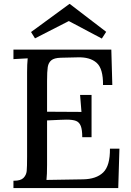

<svg xmlns="http://www.w3.org/2000/svg" viewBox="-20 -951 662 971"><path d="M48 0ZM578 0H48V-37H51Q85 -37 99 -51.5Q113 -66 115 -86Q117 -106 117 -158V-586Q117 -626 120 -656L48 -652V-700H543L548 -521H501Q502 -604 468.5 -633.5Q435 -663 373 -661L287 -659Q254 -658 239.5 -646Q225 -634 221.5 -612Q218 -590 218 -542V-386L392 -385L385 -471H443V-257H396Q396 -295 388.5 -314Q381 -333 364.5 -339.5Q348 -346 316 -346L284 -345L218 -342V-117Q218 -67 215 -41L399 -44Q467 -45 502 -79Q537 -113 536 -199H584ZM495 -756 329 -844H327L157 -757L137 -789L331 -931H333L517 -790Z"/></svg>

Font: Sumana
Style: Regular
Weight: 400
Designer: Cyreal, Alexei Vanyashin (Devanagari), Olga Karpushina (Latin)
Foundry: Cyreal
Version: Version 1.015;PS 001.015;hotconv 1.0.70;makeotf.lib2.5.58329